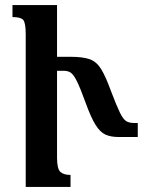

<svg xmlns="http://www.w3.org/2000/svg" viewBox="-20 -734 568 754"><path d="M204 -115Q204 -70 217.5 -58.5Q231 -47 257 -47V0H81V-599Q81 -645 71 -656Q61 -667 29 -667V-714H204V-511H256Q305 -511 332 -501.5Q359 -492 377 -463Q395 -434 416 -376Q438 -318 451 -291.5Q464 -265 476 -258Q488 -251 507 -251H521V-196H445Q415 -196 394 -205.5Q373 -215 355 -244Q337 -273 316 -331Q295 -389 282 -415Q269 -441 258 -448.5Q247 -456 230 -456H204Z"/></svg>

Font: Noto Serif Armenian ExtraCondensed
Style: Bold
Weight: 700
Width: 2
Designer: Monotype Design Team
Foundry: Monotype Imaging Inc.
Version: Version 2.008; ttfautohint (v1.8.4.7-5d5b)